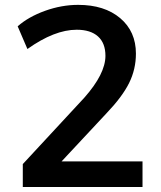

<svg xmlns="http://www.w3.org/2000/svg" viewBox="-20 -749 644 769"><path d="M71.3 0V-91.8L317.4 -357.4Q402.3 -453.1 402.3 -525.4Q402.3 -576.2 372.6 -603Q342.8 -629.9 287.1 -629.9Q198.2 -629.9 89.8 -552.7L50.8 -643.6Q93.8 -681.6 160.2 -705.6Q226.6 -729.5 293 -729.5Q398.4 -729.5 461.4 -676.3Q524.4 -623 524.4 -534.2Q524.4 -471.7 497.1 -416.5Q469.7 -361.3 406.2 -294.9L226.6 -102.5H550.8V0Z"/></svg>

Font: Min Sans SemiBold
Style: Regular
Weight: 600
Designer: Jinseong-Kim, NotoSansCJK, Nunito
Foundry: Jinseong-Kim
Version: Version 1.400;Glyphs 3.1.2 (3151)